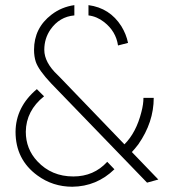

<svg xmlns="http://www.w3.org/2000/svg" viewBox="-20 -709 661 730"><path d="M387.7 -93.8Q336.9 -38.1 258.8 -38.1Q175.8 -38.1 122.1 -95.7Q78.1 -142.6 78.1 -208Q79.1 -288.1 147.5 -342.8L120.1 -370.1Q40 -302.7 39.1 -208Q39.1 -102.5 122.1 -42Q180.7 1 254.9 1Q347.7 0 415 -65.4ZM428.7 -536.1Q420.9 -589.8 376 -625Q348.6 -646.5 316.4 -650.4V-689.5Q397.5 -678.7 441.4 -609.4Q460 -579.1 466.8 -545.9ZM262.7 -650.4Q206.1 -645.5 171.9 -596.7Q148.4 -562.5 148.4 -519.5Q148.4 -471.7 199.2 -423.8Q205.1 -418 207 -416L453.1 -160.2Q498 -205.1 517.6 -283.2Q525.4 -312.5 525.4 -336.9H564.5Q564.5 -244.1 505.9 -160.2Q493.2 -143.6 481.4 -130.9L582 -26.4L539.1 -14.6L173.8 -392.6Q127 -442.4 116.2 -473.6Q109.4 -494.1 109.4 -519.5Q109.4 -602.5 175.8 -653.3Q213.9 -682.6 262.7 -689.5Z"/></svg>

Font: Post No Bills Jaffna Light
Style: Regular
Weight: 300
Designer: Kosala Senevirathne, Siva Puranthara, Lasantha Premarathna, Tharique Azeez
Foundry: Mooniak
Version: Version 1.220 ; ttfautohint (v1.6)